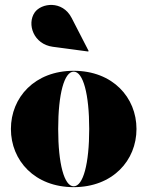

<svg xmlns="http://www.w3.org/2000/svg" viewBox="-20 -762 608 792"><path d="M198 -569 344 -549.5 345.5 -552 275.5 -688C237.5 -762 150 -749.5 123 -710.5C90 -662.5 118.5 -579.5 198 -569ZM25 -230C25 -100 123 10 284 10C445 10 543 -100 543 -230C543 -360 445 -470 284 -470C123 -470 25 -360 25 -230ZM220 -230C220 -374 245 -466.5 284 -466.5C323 -466.5 348 -374 348 -230C348 -86 323 6.5 284 6.5C245 6.5 220 -86 220 -230Z"/></svg>

Font: Bodoni* 48pt Fatface
Style: Regular
Weight: 900
Version: Version 2.3